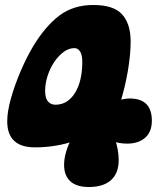

<svg xmlns="http://www.w3.org/2000/svg" viewBox="-20 -732 639 770"><path d="M337 18Q287 18 262 -5Q237 -28 237 -71Q237 -96 245.5 -124.5Q254 -153 269 -180L275 -166Q246 -155 204.5 -148Q163 -141 121 -141Q64 -141 36.5 -167.5Q9 -194 9 -245Q9 -285 24 -338Q39 -391 63 -447Q87 -503 114 -548Q162 -627 218 -669.5Q274 -712 354 -712Q436 -712 470 -674Q504 -636 504 -565Q504 -515 493 -449Q482 -383 461 -316L448 -327Q461 -332 475 -334.5Q489 -337 500 -337Q589 -337 589 -248Q589 -203 562 -179.5Q535 -156 490 -156Q474 -156 459.5 -158.5Q445 -161 434 -165L442 -170Q448 -155 452 -133Q456 -111 456 -90Q456 -37 425 -9.5Q394 18 337 18ZM202 -312Q227 -312 246.5 -324Q266 -336 280.5 -359Q295 -382 302.5 -413.5Q310 -445 310 -483Q310 -511 301.5 -525Q293 -539 278 -539Q256 -539 235 -523.5Q214 -508 197 -482.5Q180 -457 170.5 -426.5Q161 -396 161 -368Q161 -338 172.5 -325Q184 -312 202 -312Z"/></svg>

Font: DynaPuff SemiBold
Style: Regular
Weight: 600
Designer: Toshi Omagari, Jennifer Daniel
Foundry: Google Fonts
Version: Version 2.000